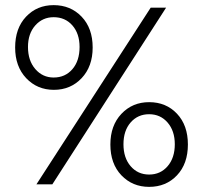

<svg xmlns="http://www.w3.org/2000/svg" viewBox="-20 -718 786 748"><path d="M189 -698Q124 -698 81.5 -653Q39 -608 39 -533Q39 -459 82 -413.5Q125 -368 190 -368Q255 -368 298 -413.5Q341 -459 341 -533Q341 -608 298 -653Q255 -698 189 -698ZM122 0 567 -688H627L184 0ZM189 -651Q234 -651 262 -619Q290 -587 290 -535Q290 -481 262 -448.5Q234 -416 189 -416Q146 -416 117.5 -449Q89 -482 89 -535Q89 -587 117.5 -619Q146 -651 189 -651ZM561 -320Q496 -320 453 -274.5Q410 -229 410 -155Q410 -80 453 -35Q496 10 561 10Q627 10 669.5 -35Q712 -80 712 -155Q712 -230 669.5 -275Q627 -320 561 -320ZM661 -156Q661 -103 633 -70.5Q605 -38 561 -38Q517 -38 489 -70.5Q461 -103 461 -156Q461 -209 489 -241Q517 -273 561 -273Q605 -273 633 -240.5Q661 -208 661 -156Z"/></svg>

Font: Roundo
Style: Regular
Weight: 400
Designer: Namrata Goyal (Gurmukhi), Shiva Nallaperumal (Latin)
Foundry: Indian Type Foundry
Version: Version 1.000;PS 1.0;hotconv 1.0.88;makeotf.lib2.5.647800